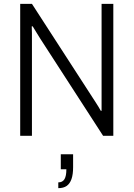

<svg xmlns="http://www.w3.org/2000/svg" viewBox="-20 -706 694 998"><path d="M85 0V-686H146L465 -193Q470 -186 477 -174.5Q484 -163 491.5 -151.5Q499 -140 504 -130H508Q508 -146 508 -163Q508 -180 508 -195V-686H569V0H516L190 -504Q185 -513 172 -533Q159 -553 150 -569H145Q146 -552 146 -534.5Q146 -517 146 -502V0ZM283 272V242Q305 242 315 225.5Q325 209 325 174H296V96H360V163Q360 201 351.5 225Q343 249 326.5 260.5Q310 272 283 272Z"/></svg>

Font: Archivo SemiCondensed ExtraLight
Style: Regular
Weight: 250
Width: 4
Designer: Hector Gatti
Foundry: Omnibus-Type
Version: Version 2.001